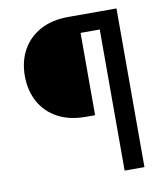

<svg xmlns="http://www.w3.org/2000/svg" viewBox="-82 -797 760 867"><g transform="rotate(-10 298.0 -364.0)"><path d="M506.3 -647H331.5V-269.5H290.5Q212.9 -269.5 159.2 -299.3Q105.5 -329.1 77.6 -381.1Q49.8 -433.1 49.8 -499Q49.8 -564.5 77.6 -616Q105.5 -667.5 159.2 -697.5Q212.9 -727.5 290.5 -727.5H506.3ZM419.4 0V-727.5H510.3V0Z"/></g></svg>

Font: Inter 17pt
Style: Regular
Weight: 400
Version: Version 4.001;git-66647c0bb